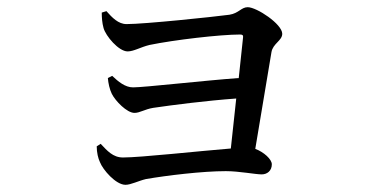

<svg xmlns="http://www.w3.org/2000/svg" viewBox="-20 -520 1040 534"><path d="M260 -120 249 -113C249 -96 253 -79 258 -69C266 -48 302 -6 329 -6C344 -6 365 -17 386 -22C444 -32 543 -44 608 -44C645 -44 690 -35 708 -35C723 -35 736 -45 736 -63C736 -77 714 -97 690 -106L735 -375C739 -399 765 -407 765 -426C765 -453 694 -500 669 -500C651 -500 644 -483 618 -479C573 -473 382 -453 332 -453C309 -453 292 -471 276 -489L263 -485C263 -472 264 -456 268 -442C274 -420 310 -377 335 -377C352 -377 371 -389 396 -395C464 -409 592 -424 648 -424C654 -424 657 -422 656 -416L644 -303C548 -296 381 -277 350 -277C328 -277 309 -293 292 -309L280 -303C281 -289 285 -271 291 -259C301 -239 333 -206 354 -206C369 -206 382 -216 406 -220C460 -228 554 -240 637 -246L622 -107C535 -100 371 -82 322 -82C294 -82 278 -101 260 -120Z"/></svg>

Font: Noto Serif HK Medium
Style: Regular
Weight: 500
Designer: Ryoko NISHIZUKA 西塚涼子 (kana & ideographs); Frank Grießhammer (Latin, Greek & Cyrillic); Wenlong ZHANG 张文龙 (bopomofo); San
Foundry: Adobe
Version: Version 2.001;hotconv 1.1.0;makeotfexe 2.6.0